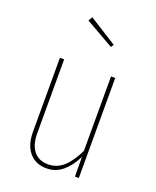

<svg xmlns="http://www.w3.org/2000/svg" viewBox="-143 -842 759 936"><g transform="rotate(20 236.5 -374.5)"><path d="M171.9 -758.8 315.9 -668 306.2 -653.8 159.2 -737.8ZM377.9 -519V0H357.9L356.9 -102.1Q333 -51.8 296.9 -21Q260.7 9.8 212.9 9.8Q155.8 9.8 123.3 -28.8Q90.8 -67.4 90.8 -134.8V-519H112.8V-136.2Q112.8 -75.7 139.2 -43.5Q165.5 -11.2 212.9 -11.2Q259.8 -11.2 293.9 -42.7Q328.1 -74.2 356 -132.8V-519Z"/></g></svg>

Font: Fira Sans Compressed Thin
Style: Regular
Weight: 100
Width: 1
Designer: Carrois Corporate & Edenspiekermann AG
Foundry: Carrois Corporate GbR & Edenspiekermann AG
Version: Version 4.203;PS 004.203;hotconv 1.0.88;makeotf.lib2.5.64775